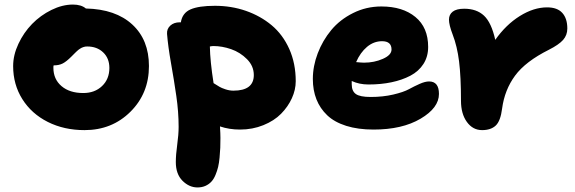

<svg xmlns="http://www.w3.org/2000/svg" viewBox="-20 -553 2499 834"><path d="M347.2 12.2Q258.3 12.2 187.5 -23.4Q116.7 -59.1 76.9 -122.6Q37.1 -186 37.1 -266.1Q37.1 -314 60.1 -362.8Q83 -411.6 119.4 -449Q155.8 -486.3 203.4 -509.8Q251 -533.2 296.9 -533.2Q333 -533.2 353 -516.1Q482.4 -513.2 554.7 -446.5Q627 -379.9 627 -266.1Q627 -147.5 546.6 -67.6Q466.3 12.2 347.2 12.2ZM211.9 -258.8Q211.9 -209 247.1 -179Q282.2 -148.9 341.8 -148.9Q391.6 -148.9 423.3 -179.2Q455.1 -209.5 455.1 -257.8Q455.1 -299.8 428.2 -325.4Q401.4 -351.1 358.9 -351.1Q354.5 -351.1 350.3 -350.6Q346.2 -350.1 342 -348.4Q337.9 -346.7 335 -345.7Q332 -344.7 327.4 -341.3Q322.8 -337.9 320.8 -336.7Q318.8 -335.4 313.5 -330.3Q308.1 -325.2 306.4 -323.5Q304.7 -321.8 298.3 -315.4Q292 -309.1 290 -307.1Q268.6 -285.6 252.4 -277.3Q236.3 -269 212.9 -269Q211.9 -266.1 211.9 -258.8Z M837.9 261.2Q801.8 261.2 772.7 232.2Q743.7 203.1 743.7 150.9Q743.7 119.6 749.8 75.4Q755.9 31.2 755.9 -2Q755.9 -67.4 745.8 -136.5Q735.8 -205.6 722.9 -278.3Q710 -351.1 705.6 -405.8Q704.1 -427.2 719.7 -441.7Q735.4 -456.1 760.7 -456.1H765.6Q772 -496.6 807.6 -512.2Q843.3 -527.8 913.6 -527.8Q984.9 -527.8 1048.1 -505.9Q1111.3 -483.9 1159.9 -443.4Q1208.5 -402.8 1236.6 -340.1Q1264.6 -277.3 1264.6 -200.2Q1264.6 -163.1 1247.8 -126.2Q1231 -89.4 1200.9 -58.8Q1170.9 -28.3 1124 -9.3Q1077.1 9.8 1022.5 9.8Q975.6 9.8 935.5 -3.9Q937.5 28.3 937.5 45.9Q937.5 70.3 936.8 88.9Q936 107.4 933.8 131.1Q931.6 154.8 927.5 172.1Q923.3 189.5 916 207Q908.7 224.6 898.4 235.8Q888.2 247.1 872.8 254.2Q857.4 261.2 837.9 261.2ZM906.7 -353Q901.4 -353 891.6 -351.1Q892.6 -287.6 907.7 -191.9Q925.8 -180.7 933.8 -175.8Q941.9 -170.9 959.5 -165Q977.1 -159.2 993.7 -159.2Q1082.5 -159.2 1082.5 -227.1Q1082.5 -266.1 1053 -295.9Q1023.4 -325.7 984.1 -339.4Q944.8 -353 906.7 -353Z M1602.5 9.8Q1535.2 9.8 1483.9 -6.3Q1432.6 -22.5 1401.4 -52.2Q1370.1 -82 1354.5 -121.6Q1338.9 -161.1 1338.9 -210Q1338.9 -265.6 1360.1 -321.3Q1381.3 -377 1418.9 -422.4Q1456.5 -467.8 1513.7 -496.3Q1570.8 -524.9 1636.7 -524.9Q1729 -524.9 1784.4 -479.2Q1839.8 -433.6 1839.8 -349.1Q1839.8 -307.1 1819.3 -275.1Q1798.8 -243.2 1762.5 -224.1Q1726.1 -205.1 1680.4 -195.6Q1634.8 -186 1580.6 -186Q1540.5 -186 1507.8 -201.2V-187Q1507.8 -157.2 1525.9 -144.5Q1543.9 -131.8 1589.8 -131.8Q1643.6 -131.8 1688.2 -142.3Q1732.9 -152.8 1756.1 -165.5Q1779.3 -178.2 1803 -188.7Q1826.7 -199.2 1843.8 -199.2Q1886.7 -199.2 1886.7 -145Q1886.7 -84.5 1806.9 -37.4Q1727.1 9.8 1602.5 9.8ZM1639.6 -374Q1603.5 -374 1574.2 -349.4Q1544.9 -324.7 1526.9 -283.2Q1551.3 -280.8 1561.5 -280.8Q1605.5 -280.8 1643.1 -297.4Q1680.7 -314 1680.7 -337.9Q1680.7 -374 1639.6 -374Z M2074.2 12.2Q2033.7 12.2 2008.1 -23.2Q1982.4 -58.6 1982.4 -115.2Q1982.4 -219.7 1974.1 -286.1Q1965.8 -352.5 1946.3 -402.8Q1930.2 -444.8 1930.2 -467.8Q1930.2 -489.7 1946.5 -502.4Q1962.9 -515.1 1996.6 -515.1Q2050.3 -515.1 2082.5 -484.9Q2114.7 -454.6 2131.3 -379.9Q2177.7 -445.8 2238 -483.4Q2298.3 -521 2356.4 -521Q2400.9 -521 2422.6 -496.8Q2444.3 -472.7 2444.3 -429.2Q2444.3 -400.4 2426 -379.6Q2407.7 -358.9 2364.3 -336.9Q2262.7 -286.1 2217.3 -224.4Q2171.9 -162.6 2161.1 -82Q2154.3 -27.3 2133.3 -7.6Q2112.3 12.2 2074.2 12.2Z"/></svg>

Font: Shantell Sans Normal
Style: Regular
Weight: 800
Designer: Stephen Nixon, Anya Danilova, Shantell Martin
Foundry: Arrow Type
Version: Version 1.006;[559af2be0]